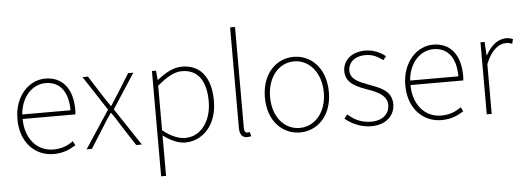

<svg xmlns="http://www.w3.org/2000/svg" viewBox="-60 -975 3827 1399"><g transform="rotate(-5 1853.5 -275.5)"><path d="M300 13C378 13 423 -13 463 -37L447 -68C407 -39 362 -20 302 -20C178 -20 97 -122 97 -261H483C485 -275 485 -286 485 -297C485 -453 408 -540 286 -540C169 -540 59 -434 59 -262C59 -90 167 13 300 13ZM97 -294C108 -427 192 -507 286 -507C385 -507 450 -437 450 -294Z M542 0H581L676 -151C697 -184 717 -217 739 -248H744C766 -217 788 -184 807 -151L905 0H946L765 -273L930 -527H892L805 -387C785 -358 768 -330 749 -300H745C725 -330 705 -358 687 -387L598 -527H558L723 -275Z M1066 243H1102V-53C1158 -11 1213 13 1263 13C1389 13 1497 -92 1497 -271C1497 -434 1428 -540 1285 -540C1219 -540 1156 -500 1104 -459H1102L1096 -527H1066ZM1266 -20C1224 -20 1164 -39 1102 -91V-416C1169 -474 1228 -507 1282 -507C1411 -507 1459 -405 1459 -271C1459 -124 1378 -20 1266 -20Z M1715 13C1730 13 1736 11 1745 9L1738 -22C1727 -20 1723 -20 1719 -20C1705 -20 1697 -31 1697 -53V-794H1661V-59C1661 -8 1681 13 1715 13Z M2103 13C2229 13 2337 -88 2337 -262C2337 -439 2229 -540 2103 -540C1977 -540 1869 -439 1869 -262C1869 -88 1977 13 2103 13ZM2103 -20C1991 -20 1907 -118 1907 -262C1907 -407 1991 -507 2103 -507C2215 -507 2300 -407 2300 -262C2300 -118 2215 -20 2103 -20Z M2625 13C2736 13 2797 -55 2797 -133C2797 -236 2706 -262 2622 -294C2559 -318 2499 -342 2499 -405C2499 -457 2539 -507 2626 -507C2681 -507 2718 -485 2753 -459L2774 -486C2737 -518 2681 -540 2628 -540C2519 -540 2462 -476 2462 -403C2462 -312 2548 -282 2628 -253C2690 -231 2760 -200 2760 -131C2760 -71 2715 -20 2627 -20C2549 -20 2500 -50 2456 -88L2433 -59C2480 -20 2546 13 2625 13Z M3137 13C3215 13 3260 -13 3300 -37L3284 -68C3244 -39 3199 -20 3139 -20C3015 -20 2934 -122 2934 -261H3320C3322 -275 3322 -286 3322 -297C3322 -453 3245 -540 3123 -540C3006 -540 2896 -434 2896 -262C2896 -90 3004 13 3137 13ZM2934 -294C2945 -427 3029 -507 3123 -507C3222 -507 3287 -437 3287 -294Z M3469 0H3505V-364C3546 -468 3604 -505 3651 -505C3672 -505 3681 -503 3698 -496L3707 -529C3689 -538 3674 -540 3656 -540C3593 -540 3542 -492 3507 -428H3505L3499 -527H3469Z"/></g></svg>

Font: Source Han Sans JP ExtraLight
Style: Regular
Weight: 250
Designer: Ryoko NISHIZUKA 西塚涼子 (kana, bopomofo & ideographs); Paul D. Hunt (Latin, Greek & Cyrillic); Sandoll Communications 산돌커뮤니
Foundry: Adobe
Version: Version 2.001;hotconv 1.0.107;makeotfexe 2.5.65593